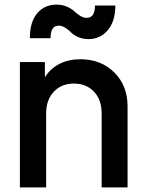

<svg xmlns="http://www.w3.org/2000/svg" viewBox="-20 -809 626 829"><path d="M361.8 -640.1Q336.9 -640.1 317.1 -649.2Q297.4 -658.2 286.6 -669.2Q275.9 -680.2 261.7 -689.2Q247.6 -698.2 232.9 -698.2Q198.2 -698.2 198.2 -644H108.9Q108.9 -714.8 140.9 -752Q172.9 -789.1 224.1 -789.1Q249 -789.1 269.3 -780Q289.6 -771 300.5 -760.5Q311.5 -750 325.7 -741Q339.8 -731.9 354 -731.9Q390.1 -731.9 390.1 -785.2H478Q478 -717.3 445.3 -678.7Q412.6 -640.1 361.8 -640.1ZM65.9 0V-541H173.8V-475.1Q196.8 -512.7 236.6 -533Q276.4 -553.2 327.1 -553.2Q416 -553.2 473.4 -496.3Q530.8 -439.5 530.8 -350.1V0H418.9V-318.8Q418.9 -378.4 385.7 -413.3Q352.5 -448.2 298.8 -448.2Q245.6 -448.2 212.4 -413.1Q179.2 -377.9 179.2 -318.8V0Z"/></svg>

Font: Plus Jakarta Sans SemiBold
Style: Regular
Weight: 600
Designer: Gumpita Rahayu
Foundry: Tokotype
Version: Version 2.006